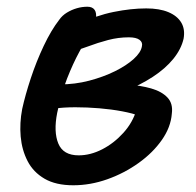

<svg xmlns="http://www.w3.org/2000/svg" viewBox="-20 -534 584 571"><path d="M198 17Q146 17 112.5 -2.5Q79 -22 62 -55Q45 -88 41.5 -128Q38 -168 46 -210Q55 -251 71.5 -301Q88 -351 110 -397.5Q132 -444 156 -475Q165 -488 179 -496.5Q193 -505 208.5 -509.5Q224 -514 240 -514Q255 -514 261.5 -504.5Q268 -495 265 -477Q261 -461 247.5 -437Q234 -413 215.5 -379Q197 -345 179.5 -300.5Q162 -256 150 -198Q139 -142 153.5 -107Q168 -72 214 -72Q249 -72 284 -90Q319 -108 347 -139Q375 -170 386 -208L396 -189Q375 -197 343 -203Q311 -209 275 -212Q239 -215 204 -215Q169 -215 141 -211L158 -283Q203 -283 245 -294Q287 -305 321.5 -322Q356 -339 377.5 -358.5Q399 -378 402 -396Q405 -408 395 -415.5Q385 -423 363 -423Q332 -423 301.5 -415Q271 -407 240.5 -395.5Q210 -384 177 -375Q161 -372 150.5 -381Q140 -390 144 -406Q147 -423 166 -437.5Q185 -452 205 -460Q266 -488 318 -498.5Q370 -509 415 -509Q454 -509 480.5 -498Q507 -487 519 -467Q531 -447 526 -419Q519 -388 495.5 -359Q472 -330 434.5 -305.5Q397 -281 351 -263Q305 -245 253 -236L268 -284Q315 -286 356.5 -283Q398 -280 429.5 -271Q461 -262 478 -244Q495 -226 491 -196Q488 -156 461.5 -118Q435 -80 392.5 -49.5Q350 -19 299.5 -1Q249 17 198 17Z"/></svg>

Font: Shantell Sans Medium
Style: Italic
Weight: 500
Italic angle: -11°
Designer: Stephen Nixon, Anya Danilova, Shantell Martin
Foundry: Arrow Type
Version: Version 1.011;[c5ecc13dd]